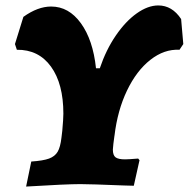

<svg xmlns="http://www.w3.org/2000/svg" viewBox="-20 -677 694 706"><path d="M654 -515 640 -494Q584 -497 533 -457Q482 -417 447 -344Q412 -271 401 -178V-179L397 -149Q395 -133 395 -127Q395 -106 405 -98.5Q415 -91 440 -91Q452 -91 488 -94L493 -88L472 6L435 5Q313 0 275 0Q224 0 76 9L95 -83Q139 -86 160.5 -94Q182 -102 192 -119Q202 -136 206 -171L209 -196Q213 -240 213 -259Q213 -369 167.5 -432Q122 -495 42 -494L35 -515L66 -615Q119 -653 168 -653Q233 -653 277.5 -591.5Q322 -530 333 -426H347Q370 -494 406 -546.5Q442 -599 483 -628Q524 -657 562 -657Q613 -657 646 -607Z"/></svg>

Font: Alegreya Black
Style: Italic
Weight: 900
Italic angle: -7°
Designer: Juan Pablo del Peral
Foundry: Huerta Tipografica
Version: Version 2.007; ttfautohint (v1.6)